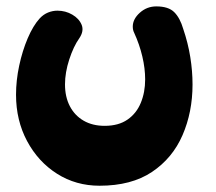

<svg xmlns="http://www.w3.org/2000/svg" viewBox="-20 -392 687 612"><path d="M297.3 200Q222 200 161.8 161.8Q101.6 123.6 66.3 57.6Q31.1 -8.4 31.1 -90Q31.1 -135.6 41.2 -182.8Q51.3 -230 68.4 -270.2Q85.6 -310.4 106.6 -333.4Q118.4 -346.1 133.2 -352.1Q147.9 -358 163.1 -358Q188.8 -358 210.4 -345.4Q232 -332.9 240.2 -313Q248.3 -293.1 232.9 -270.3Q214.4 -244.3 200.8 -202.6Q187.2 -160.9 187.2 -123.1Q187.2 -83.1 202.7 -53.4Q218.2 -23.7 246.6 -7.3Q274.9 9.1 313.7 9.1Q357.7 9.1 386.3 -10.7Q414.9 -30.4 428.8 -64.2Q442.7 -97.9 442.7 -138.9Q442.7 -174 433.7 -211.9Q424.8 -249.9 407.7 -287.4Q403.2 -296.1 403.2 -307.1Q403.2 -331.2 425.7 -351.4Q448.2 -371.6 478.2 -371.6Q517.1 -371.6 535.5 -353.1Q553.9 -334.7 564 -300Q579.3 -255.1 586.5 -210.3Q593.7 -165.6 593.7 -122.9Q593.7 -34.7 561.8 38.8Q530 112.2 464.4 156.1Q398.8 200 297.3 200Z"/></svg>

Font: Playpen Sans Arabic
Style: Regular
Weight: 400
Designer: Azza Alameddine, Laura Meseguer, Veronika Burian, José Scaglione
Foundry: TypeTogether
Version: Version 2.000